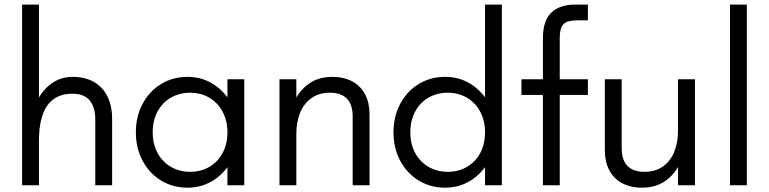

<svg xmlns="http://www.w3.org/2000/svg" viewBox="-20 -827 3432 857"><path d="M78.6 -806.6H153.8V-391.6Q179.2 -435.1 217.8 -459.5Q256.3 -483.9 303.2 -483.9Q360.8 -483.9 400.6 -460.4Q440.4 -437 460.4 -394.8Q480.5 -352.5 480.5 -295.9V0H405.3V-295.9Q405.3 -347.2 380.9 -377.9Q356.4 -408.7 303.2 -408.7Q153.8 -408.7 153.8 -197.8V0H78.6Z M586.4 -236.3Q586.4 -306.6 616.2 -363Q646 -419.4 698.5 -451.7Q751 -483.9 816.9 -483.9Q871.1 -483.9 916 -460.7Q960.9 -437.5 995.1 -392.6V-473.1H1070.3V0H995.1V-80.6Q961.4 -36.1 916 -12.7Q870.6 10.7 816.9 10.7Q751.5 10.7 699 -21.2Q646.5 -53.2 616.5 -109.6Q586.4 -166 586.4 -236.3ZM828.6 -60.1Q876 -60.1 913.8 -81.8Q951.7 -103.5 973.4 -143.6Q995.1 -183.6 995.1 -236.3Q995.1 -288.1 973.6 -328.4Q952.1 -368.7 914.3 -390.9Q876.5 -413.1 828.6 -413.1Q781.2 -413.1 743.2 -391.4Q705.1 -369.6 683.3 -329.3Q661.6 -289.1 661.6 -236.3Q661.6 -184.6 683.1 -144.5Q704.6 -104.5 742.7 -82.3Q780.8 -60.1 828.6 -60.1Z M1227.5 -473.1H1302.7V-391.6Q1328.6 -435.5 1368.7 -459.7Q1408.7 -483.9 1462.9 -483.9Q1515.6 -483.9 1553.2 -463.1Q1590.8 -442.4 1610.1 -405Q1629.4 -367.7 1629.4 -317.4V0H1554.2V-306.6Q1554.2 -360.8 1528.1 -387Q1502 -413.1 1453.1 -413.1Q1402.3 -413.1 1368.4 -387.9Q1334.5 -362.8 1318.6 -321.3Q1302.7 -279.8 1302.7 -230V0H1227.5Z M1736.3 -236.3Q1736.3 -306.6 1766.1 -363Q1795.9 -419.4 1848.4 -451.7Q1900.9 -483.9 1966.8 -483.9Q2021 -483.9 2065.9 -460.7Q2110.8 -437.5 2145 -392.6V-806.6H2220.2V0H2145V-80.6Q2111.3 -36.1 2065.9 -12.7Q2020.5 10.7 1966.8 10.7Q1901.4 10.7 1848.9 -21.2Q1796.4 -53.2 1766.4 -109.6Q1736.3 -166 1736.3 -236.3ZM1978.5 -60.1Q2025.9 -60.1 2063.7 -81.8Q2101.6 -103.5 2123.3 -143.6Q2145 -183.6 2145 -236.3Q2145 -288.1 2123.5 -328.4Q2102.1 -368.7 2064.2 -390.9Q2026.4 -413.1 1978.5 -413.1Q1931.2 -413.1 1893.1 -391.4Q1855 -369.6 1833.3 -329.3Q1811.5 -289.1 1811.5 -236.3Q1811.5 -184.6 1833 -144.5Q1854.5 -104.5 1892.6 -82.3Q1930.7 -60.1 1978.5 -60.1Z M2403.3 -403.3H2307.6V-473.1H2403.3V-655.8Q2403.3 -733.9 2440.2 -770.3Q2477.1 -806.6 2550.3 -806.6H2604V-736.3H2561Q2529.3 -736.3 2511.7 -729.7Q2494.1 -723.1 2486.3 -706.1Q2478.5 -689 2478.5 -655.8V-473.1H2604V-403.3H2478.5V0H2403.3Z M2679.7 -155.8V-473.1H2754.9V-166.5Q2754.9 -112.3 2781 -86.2Q2807.1 -60.1 2856 -60.1Q2906.7 -60.1 2940.7 -85.2Q2974.6 -110.4 2990.5 -151.9Q3006.3 -193.4 3006.3 -243.2V-473.1H3082V0H3006.3V-81.5Q2980.5 -37.6 2940.4 -13.4Q2900.4 10.7 2846.2 10.7Q2793.5 10.7 2755.9 -10Q2718.3 -30.8 2699 -68.1Q2679.7 -105.5 2679.7 -155.8Z M3238.3 -806.6H3313.5V0H3238.3Z"/></svg>

Font: Glacial Indifference
Style: Regular
Weight: 400
Designer: Alfredo Marco Pradil
Foundry: Alfredo Marco Pradil
Version: Version 1.312